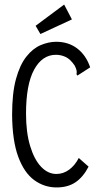

<svg xmlns="http://www.w3.org/2000/svg" viewBox="-20 -811 440 841"><path d="M228 10Q174 10 130 -22Q86 -54 60 -124Q34 -194 33 -308Q33 -403 50 -465Q67 -527 95.5 -563Q124 -599 158.5 -613.5Q193 -628 226 -628Q280 -628 318.5 -598.5Q357 -569 375 -516L327 -485L319 -480L315 -486Q317 -494 315.5 -502Q314 -510 307 -524Q288 -552 267.5 -561.5Q247 -571 225 -571Q165 -571 129.5 -506Q94 -441 94 -313Q94 -231 112 -171.5Q130 -112 160 -80.5Q190 -49 227 -49Q257 -49 282.5 -67.5Q308 -86 325 -119L368 -81Q344 -35 310.5 -12.5Q277 10 228 10ZM157 -662 136 -698 261 -791 295 -726Z"/></svg>

Font: Inconsolata Condensed
Style: Regular
Weight: 400
Width: 3
Monospace: yes
Designer: Raph Levien, Cyreal, Brenton Simpson
Foundry: Raph Levien, Cyreal, Google
Version: Version 3.000; ttfautohint (v1.8.2.53-6de2)